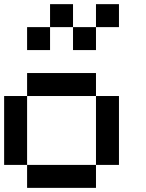

<svg xmlns="http://www.w3.org/2000/svg" viewBox="-20 -909 707 929"><path d="M111.1 -111.1H0V-444.4H111.1ZM444.4 -444.4H111.1V-555.6H444.4ZM555.6 -111.1H444.4V-444.4H555.6ZM444.4 0H111.1V-111.1H444.4ZM222.2 -666.7H111.1V-777.8H222.2ZM333.3 -777.8H222.2V-888.9H333.3ZM444.4 -666.7H333.3V-777.8H444.4ZM555.6 -777.8H444.4V-888.9H555.6Z"/></svg>

Font: Pixeloid Mono
Style: Regular
Weight: 400
Monospace: yes
Designer: GGBotNet
Foundry: GGBotNet
Version: 0.5